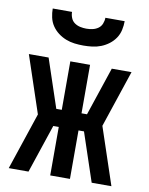

<svg xmlns="http://www.w3.org/2000/svg" viewBox="-84 -801 667 862"><g transform="rotate(10 250.0 -370.0)"><path d="M16 0 103 -260 16 -520H106L180 -299H205V-520H295V-299H320L394 -520H484L397 -260L484 0H394L320 -221H295V0H205V-221H180L106 0ZM250 -600Q230 -600 209.5 -602.5Q189 -605 170 -612.5Q151 -620 134.5 -632.5Q118 -645 106.5 -662Q95 -679 90.5 -699.5Q86 -720 86 -740H174Q174 -726 179.5 -712.5Q185 -699 196.5 -691Q208 -683 222 -680Q236 -677 250 -677Q264 -677 278 -680Q292 -683 303.5 -691Q315 -699 320.5 -712.5Q326 -726 326 -740H414Q414 -720 409.5 -699.5Q405 -679 393.5 -662Q382 -645 365.5 -632.5Q349 -620 330 -612.5Q311 -605 290.5 -602.5Q270 -600 250 -600Z"/></g></svg>

Font: Zed Mono Semibold
Style: Regular
Weight: 600
Monospace: yes
Designer: Belleve Invis
Foundry: Belleve Invis
Version: Version 1.0.0; ttfautohint (v1.8.4)